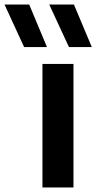

<svg xmlns="http://www.w3.org/2000/svg" viewBox="-117 -828 426 848"><path d="M70.5 0V-545.5H207.5V0ZM187.5 -620 100.5 -808H209.5L288.5 -620ZM-10.5 -620 -97 -808H12L90.5 -620Z"/></svg>

Font: Encode Sans SemiExpanded SemiBold
Style: Regular
Weight: 600
Width: 6
Designer: Multiple Designers
Foundry: Impallari Type
Version: Version 3.002